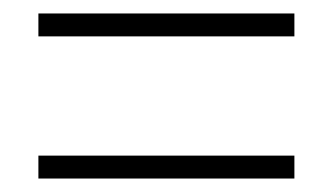

<svg xmlns="http://www.w3.org/2000/svg" viewBox="-20 -495 495 285"><path d="M37 -441V-475H417V-441ZM37 -230V-264H417V-230Z"/></svg>

Font: Noto Sans Lao UI Cond ExtLt
Style: Regular
Weight: 200
Width: 3
Designer: Monotype Design Team
Foundry: Monotype Imaging Inc.
Version: Version 2.000; ttfautohint (v1.8.4.7-5d5b)